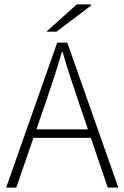

<svg xmlns="http://www.w3.org/2000/svg" viewBox="-20 -853 566 873"><path d="M8 0 240 -659H286L518 0H470L338 -388Q318 -447 300 -501.5Q282 -556 265 -616H261Q244 -556 226 -501.5Q208 -447 188 -388L54 0ZM114 -226V-265H409V-226ZM191 -709 329 -833H391L394 -828L237 -709Z"/></svg>

Font: Source Sans 3 ExtraLight Light
Style: Regular
Weight: 300
Version: Version 3.052;hotconv 1.1.0;makeotfexe 2.6.0